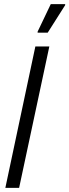

<svg xmlns="http://www.w3.org/2000/svg" viewBox="-20 -914 337 934"><path d="M6 0 152 -688H220L73 0ZM163 -755V-760L227 -894H297V-889L212 -755Z"/></svg>

Font: Saira ExtraCondensed
Style: Italic
Weight: 400
Width: 2
Italic angle: -12°
Designer: Hector Gatti with collaboration of the Omnibus-Type team
Foundry: Omnibus-Type
Version: Version 1.101